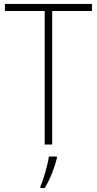

<svg xmlns="http://www.w3.org/2000/svg" viewBox="-20 -734 493 975"><path d="M245 0V-678H447V-714H5V-678H207V0ZM269 69V61H228C223 103 200 180 185 213V221H207C235 176 257 117 269 69Z"/></svg>

Font: Noto Sans Devanagari SemiCondensed ExtraLight
Style: Regular
Weight: 200
Width: 4
Designer: Jelle Bosma - Monotype Design Team
Foundry: Monotype Imaging Inc.
Version: Version 2.004